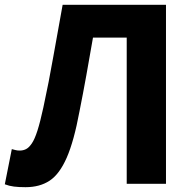

<svg xmlns="http://www.w3.org/2000/svg" viewBox="-31 -763 798 797"><path d="M75 14Q47 14 27 11.5Q7 9 -11 2L18 -144Q26 -142 33.5 -140Q41 -138 51 -138Q65 -138 77 -144Q89 -150 101 -167.5Q113 -185 124.5 -221Q136 -257 149 -317Q172 -423 190.5 -529Q209 -635 229 -743H658V0H495V-607H355Q341 -526 327.5 -451Q314 -376 299 -301Q276 -177 246 -108.5Q216 -40 175 -13Q134 14 75 14Z"/></svg>

Font: Noto Sans JP ExtraBold
Style: Regular
Weight: 800
Designer: Ryoko NISHIZUKA  (kana, bopomofo & ideographs); Paul D. Hunt (Latin, Greek & Cyrillic); Sandoll Communications , Soo-you
Foundry: Adobe
Version: Version 2.004-H2;hotconv 1.0.118;makeotfexe 2.5.65603